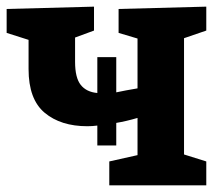

<svg xmlns="http://www.w3.org/2000/svg" viewBox="-20 -558 669 578"><path d="M273 -120V-180Q258 -178 243 -178Q163 -178 114.5 -218.5Q66 -259 66 -350V-438L0 -459V-531L263 -538V-466L206 -445V-372Q206 -324 223 -302.5Q240 -281 273 -278V-386H330V-280Q344 -283 360 -286Q376 -289 394 -292V-442L337 -459V-531L601 -538V-466L534 -443V-93L601 -72V0H309V-72L394 -91V-203Q360 -193 330 -188V-120Z"/></svg>

Font: Bitter
Style: Bold
Weight: 700
Designer: Sol Matas, and Bitter project Authors
Foundry: Sol Matas
Version: Version 2.001